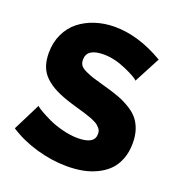

<svg xmlns="http://www.w3.org/2000/svg" viewBox="-131 -825 877 942"><g transform="rotate(20 307.5 -354.0)"><path d="M494.1 -502Q482.9 -516.1 421.6 -543Q360.4 -569.8 305.2 -569.8Q216.8 -569.8 216.8 -511.2Q216.8 -494.6 224.4 -482.9Q231.9 -471.2 253.9 -460.9Q275.9 -450.7 293.9 -444.8Q312 -439 354 -427.2Q362.3 -424.8 366.2 -423.8Q410.6 -411.6 441.9 -399.7Q473.1 -387.7 502.2 -369.9Q531.2 -352.1 548.8 -330.6Q566.4 -309.1 576.7 -278.6Q586.9 -248 586.9 -209Q586.9 -162.1 572.3 -124.8Q557.6 -87.4 532.7 -63Q507.8 -38.6 473.1 -22.2Q438.5 -5.9 400.9 1Q363.3 7.8 320.8 7.8Q241.7 7.8 160.9 -15.6Q80.1 -39.1 18.1 -80.1L89.8 -223.1Q95.2 -216.8 116.9 -204.1Q138.7 -191.4 170.2 -176.5Q201.7 -161.6 243.9 -150.9Q286.1 -140.1 324.2 -140.1Q411.1 -140.1 411.1 -192.9Q411.1 -201.7 408.7 -209.2Q406.2 -216.8 400.4 -223.1Q394.5 -229.5 388.7 -234.6Q382.8 -239.7 371.6 -245.1Q360.4 -250.5 351.6 -254.2Q342.8 -257.8 327.1 -262.7Q311.5 -267.6 300.8 -271Q290 -274.4 270.5 -279.8Q251 -285.2 238.8 -289.1Q188 -304.7 153.6 -321.8Q119.1 -338.9 94.7 -361.8Q70.3 -384.8 59.1 -414.8Q47.9 -444.8 47.9 -484.9Q47.9 -539.6 68.8 -584Q89.8 -628.4 125.7 -656.7Q161.6 -685.1 209 -700.4Q256.3 -715.8 310.1 -715.8Q434.1 -715.8 565.9 -638.2Z"/></g></svg>

Font: Raleway-v4020 ExtraBold
Style: Regular
Weight: 800
Designer: Matt McInerney, Pablo Impallari, Rodrigo Fuenzalida
Foundry: Matt McInerney, Pablo Impallari, Rodrigo Fuenzalida
Version: Version 4.020;PS 004.020;hotconv 1.0.88;makeotf.lib2.5.64775